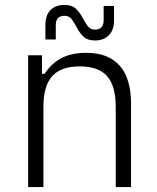

<svg xmlns="http://www.w3.org/2000/svg" viewBox="-20 -758 638 778"><path d="M94 0V-534H150V-459H161Q188 -501 229 -522.5Q270 -544 329 -544Q419 -544 465 -492Q511 -440 511 -337V0H449V-324Q449 -410 414 -449.5Q379 -489 303 -489Q227 -489 191.5 -449.5Q156 -410 156 -324V0ZM365 -594Q335 -594 319 -609Q303 -624 292.5 -644Q282 -664 271.5 -679Q261 -694 241 -694Q206 -694 206 -656V-598H164V-658Q164 -696 184.5 -717Q205 -738 241 -738Q271 -738 287 -723Q303 -708 313.5 -688Q324 -668 335 -653Q346 -638 365 -638Q400 -638 400 -676V-734H442V-674Q442 -637 421.5 -615.5Q401 -594 365 -594Z"/></svg>

Font: Mozilla Text ExtraLight
Style: Regular
Weight: 200
Designer: Studio DRAMA
Foundry: Studio DRAMA
Version: Version 1.000